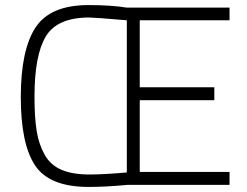

<svg xmlns="http://www.w3.org/2000/svg" viewBox="-20 -728 974 757"><path d="M885 1H481Q399 9 329 9Q175 9 118.5 -75.5Q62 -160 62 -345Q62 -531 120 -619.5Q178 -708 329 -708Q418 -708 480 -698H885V-648H531V-384H825V-333H531V-50H885ZM333 -40Q387 -40 480 -48V-648Q352 -659 332 -659Q206 -659 161 -585Q116 -511 116 -347Q116 -265 124.5 -212Q133 -159 156 -118Q179 -77 222.5 -58.5Q266 -40 333 -40Z"/></svg>

Font: TitilliumText
Style: Light
Weight: 300
Designer: Accademia di Belle Arti di Urbino and others
Foundry: Accademia di Belle Arti di Urbino and others.
Version: Version 60.001